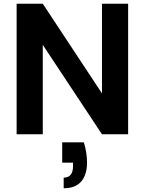

<svg xmlns="http://www.w3.org/2000/svg" viewBox="-20 -719 787 1028"><path d="M429 43Q438 73 442 100Q446 127 446 151Q446 216 415 252.5Q384 289 321 289V232Q371 232 371 170V152H313V43ZM666 -699V0H526L209 -479V0H69V-699H209L526 -219V-699Z"/></svg>

Font: SVN-Poppins SemiBold
Style: Regular
Weight: 600
Designer: Ninad Kale (Devanagari), Jonny Pinhorn (Latin)
Foundry: Indian Type Foundry
Version: Version 3.002 2017